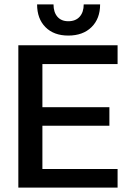

<svg xmlns="http://www.w3.org/2000/svg" viewBox="-20 -849 590 869"><path d="M289.1 -688Q223.6 -688 185.8 -726.1Q147.9 -764.2 147.9 -829.1H222.2Q222.2 -793.9 239.7 -773.4Q257.3 -752.9 289.1 -752.9Q322.3 -752.9 340.6 -773.4Q358.9 -793.9 358.9 -829.1H433.1Q433.1 -764.6 394.3 -726.3Q355.5 -688 289.1 -688ZM63 0V-644H512.2V-559.1H171.9V-363.8H475.1V-279.8H171.9V-84H512.2V0Z"/></svg>

Font: Kanit
Style: Regular
Weight: 400
Designer: Katatrad Team
Foundry: CadsonDemak
Version: Version 1.000;PS 001.000;hotconv 1.0.88;makeotf.lib2.5.64775